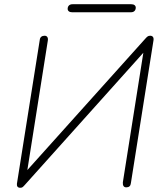

<svg xmlns="http://www.w3.org/2000/svg" viewBox="-20 -880 772 908"><path d="M60 -11 168 -691Q169 -701 175 -706Q181 -711 191 -711Q200 -711 204 -704.5Q208 -698 206 -687L104 -42H79L668 -698Q675 -706 679.5 -708.5Q684 -711 691 -711Q696 -711 700 -708.5Q704 -706 705.5 -701Q707 -696 706 -690L599 -14Q598 -4 592.5 1Q587 6 577 6Q568 6 564 -0.5Q560 -7 561 -18L663 -663H687L97 -5Q90 3 86 5.5Q82 8 76 8Q67 8 63 3Q59 -2 60 -11ZM300 -838Q300 -848 306 -854Q312 -860 323 -860H601Q611 -860 616.5 -855.5Q622 -851 622 -844Q622 -834 616 -828Q610 -822 599 -822H321Q311 -822 305.5 -826.5Q300 -831 300 -838Z"/></svg>

Font: SN Pro Thin
Style: Italic
Weight: 200
Italic angle: -9°
Designer: Tobias Whetton
Foundry: Supernotes
Version: Version 1.003;Glyphs 3.3 (3324)